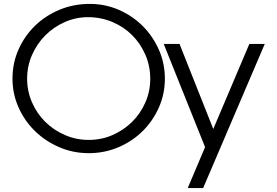

<svg xmlns="http://www.w3.org/2000/svg" viewBox="-20 -772 1421 984"><path d="M44 -369Q44 -291 75 -221.5Q106 -152 159.5 -100Q213 -48 284 -17.5Q355 13 435 13Q515 13 586 -17Q657 -47 710 -99Q763 -151 794 -220.5Q825 -290 825 -369Q825 -447 794.5 -516.5Q764 -586 711.5 -638.5Q659 -691 589 -721.5Q519 -752 440 -752Q357 -752 285 -722Q213 -692 159.5 -640Q106 -588 75 -518.5Q44 -449 44 -369ZM119 -369Q119 -433 144 -490Q169 -547 211.5 -590Q254 -633 311 -658.5Q368 -684 431 -684Q497 -684 555.5 -659.5Q614 -635 657 -592Q700 -549 725 -491.5Q750 -434 750 -368Q750 -304 725 -247Q700 -190 657 -147.5Q614 -105 557 -80Q500 -55 435 -55Q370 -55 312.5 -80Q255 -105 212 -147.5Q169 -190 144 -247.5Q119 -305 119 -369ZM942 192H1021L1337 -547H1258L1073 -111L900 -547H819L1031 -18Z"/></svg>

Font: Involve
Style: Regular
Weight: 400
Designer: Stefan Peev
Foundry: Context Ltd.
Version: Version 1.001